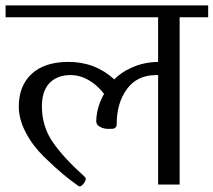

<svg xmlns="http://www.w3.org/2000/svg" viewBox="-33 -670 775 697"><path d="M722.7 -607.4V-650.4H-12.7V-607.4H541V-445.3Q487.3 -444.3 443.4 -423.8Q406.2 -407.2 381.8 -381.8Q312.5 -445.3 215.8 -445.3Q128.9 -445.3 82 -401.9Q35.2 -358.4 35.2 -283.2Q35.2 -237.3 60.5 -189Q85.9 -140.6 126.5 -101.1Q167 -61.5 195.3 -38.1Q223.6 -14.6 250 3.9Q252.9 6.8 255.9 6.8Q261.7 6.8 270 -2.9Q278.3 -12.7 278.3 -21.5Q278.3 -25.4 273.4 -29.3Q196.3 -98.6 157.7 -155.3Q119.1 -211.9 119.1 -284.2Q119.1 -339.8 147 -368.7Q174.8 -397.5 223.6 -397.5Q268.6 -397.5 310.5 -364.3Q330.1 -348.6 344.7 -329.1Q335.9 -313.5 330.1 -298.8Q316.4 -262.7 316.4 -229.5Q316.4 -216.8 330.1 -209.5Q343.8 -202.1 361.3 -202.1Q372.1 -202.1 377 -202.6Q381.8 -203.1 386.2 -207Q390.6 -210.9 390.6 -218.8Q390.6 -295.9 427.7 -346.7Q464.8 -397.5 534.2 -397.5Q537.1 -397.5 541 -397.5V0H619.1V-607.4Z"/></svg>

Font: Kurale
Style: Regular
Weight: 400
Version: 1.0; ttfautohint (v1.3)